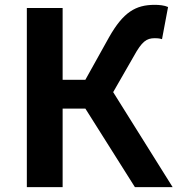

<svg xmlns="http://www.w3.org/2000/svg" viewBox="-20 -774 734 794"><path d="M91 0H239V-325H333L538 0H694L448 -393L533 -541C567 -603 586 -616 620 -616C627 -616 638 -616 650 -612L675 -745C660 -752 638 -754 620 -754C541 -754 490 -724 431 -620L333 -444H239V-741H91Z"/></svg>

Font: Noto Sans CJK SC
Style: Bold
Weight: 700
Designer: Ryoko NISHIZUKA 西塚涼子 (kana, bopomofo & ideographs); Paul D. Hunt (Latin, Greek & Cyrillic); Sandoll Communications 산돌커뮤니
Foundry: Adobe
Version: Version 2.004;hotconv 1.0.118;makeotfexe 2.5.65603